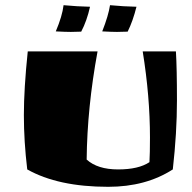

<svg xmlns="http://www.w3.org/2000/svg" viewBox="-20 -698 741 740"><path d="M658 -500Q662 -435 662 -310.5Q662 -186 646 -45Q542 22 397 22Q204 22 85 -45Q72 -153 72 -254.5Q72 -356 87 -500H356Q316 -283 314 -83Q356 -45 435 -45Q514 -45 556 -73Q558 -106 558 -168Q558 -326 530 -500ZM293 -576 253 -575Q233 -575 195 -577Q220 -636 225 -678Q278 -673 327 -672Q315 -618 293 -576ZM472 -576 431 -575Q412 -575 374 -577Q398 -638 404 -678Q456 -673 506 -672Q492 -616 472 -576Z"/></svg>

Font: Ruslan Display
Style: Regular
Weight: 400
Version: Version 1.000